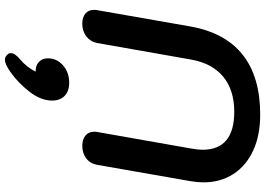

<svg xmlns="http://www.w3.org/2000/svg" viewBox="-168 -582 1073 777"><g transform="rotate(90 368.5 -193.5)"><path d="M20 -37Q20 -45 21 -50L87 -427Q112 -568 201.5 -639Q291 -710 444 -710Q528 -710 589.5 -681.5Q651 -653 684.5 -601Q718 -549 718 -480Q718 -457 713 -427L647 -50Q642 -22 621 -6Q600 10 570 10Q544 10 528.5 -3Q513 -16 513 -38Q513 -46 514 -50L581 -430Q586 -458 586 -477Q586 -605 432 -605Q344 -605 290 -560Q236 -515 221 -430L154 -50Q149 -23 127.5 -6.5Q106 10 76 10Q50 10 35 -2.5Q20 -15 20 -37ZM195 299Q195 282 222 260Q251 236 270 199Q245 199 230.5 185.5Q216 172 216 149Q216 113 244.5 88Q273 63 315 63Q349 63 368 81.5Q387 100 387 132Q387 178 350.5 224.5Q314 271 271 301Q240 323 222 323Q209 323 200 312Q195 307 195 299Z"/></g></svg>

Font: Kodchasan
Style: Bold Italic
Weight: 700
Italic angle: -10°
Version: Version 1.000; ttfautohint (v1.6)